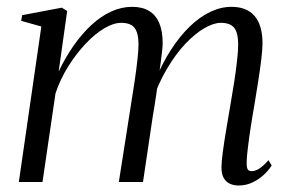

<svg xmlns="http://www.w3.org/2000/svg" viewBox="-20 -546 862 576"><path d="M181.5 -513 156 -331.5Q176.5 -374.5 201.5 -410Q226.5 -445.5 254.8 -471.5Q283 -497.5 313.8 -511.5Q344.5 -525.5 376.5 -525.5Q407 -525.5 427.2 -513.2Q447.5 -501 457.8 -476.8Q468 -452.5 468 -416Q468 -407.5 466.2 -391.5Q464.5 -375.5 461.5 -353.8Q458.5 -332 455 -306.5L445.5 -304Q466 -355 492.5 -396Q519 -437 548.8 -466Q578.5 -495 610.5 -510.2Q642.5 -525.5 674.5 -525.5Q720 -525.5 743.8 -498Q767.5 -470.5 767.5 -415.5Q767.5 -399 764 -369.2Q760.5 -339.5 754.8 -303.2Q749 -267 743 -230Q737 -196.5 732 -163.5Q727 -130.5 723.8 -104Q720.5 -77.5 720 -62Q719.5 -47 722.2 -39.8Q725 -32.5 735 -32.5Q745.5 -32.5 757.8 -40.2Q770 -48 785.5 -65.5L795 -49.5Q785.5 -34.5 770.8 -21Q756 -7.5 737 1.5Q718 10.5 695.5 10.5Q680.5 10.5 668.8 4.8Q657 -1 650.5 -13.2Q644 -25.5 644.5 -46Q644.5 -61 648.5 -90.8Q652.5 -120.5 658.8 -157.8Q665 -195 671.5 -233Q677.5 -267.5 682.8 -301.2Q688 -335 691.2 -364.2Q694.5 -393.5 694.5 -412.5Q694.5 -447 682.8 -462.2Q671 -477.5 642.5 -477.5Q621 -477.5 593.2 -461.5Q565.5 -445.5 536.2 -414.8Q507 -384 480.8 -339.5Q454.5 -295 435.5 -239L453.5 -297Q451.5 -282 449 -264Q446.5 -246 443.5 -228Q440.5 -210 438 -195L409 0H336.5L373 -232.5Q378.5 -267 383.8 -301.8Q389 -336.5 392.2 -365.8Q395.5 -395 395.5 -412.5Q395.5 -447 383.8 -462.2Q372 -477.5 343.5 -477.5Q320.5 -477.5 292.8 -461Q265 -444.5 237 -415Q209 -385.5 185 -347.2Q161 -309 146.5 -266L107.5 0H36.5L104 -466.5L43.5 -483.5L46.5 -500.5L165.5 -523Z"/></svg>

Font: Merriweather 120pt Light
Style: Italic
Weight: 300
Italic angle: -7.8°
Version: Version 2.101